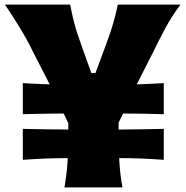

<svg xmlns="http://www.w3.org/2000/svg" viewBox="-20 -810 803 830"><path d="M258.8 0Q264.2 -32.7 267.8 -63.7Q271.5 -94.7 272.9 -126.5Q227.5 -126.5 179.2 -124.8Q130.9 -123 78.6 -119.1V-252.9Q131.3 -251.5 180.4 -251Q229.5 -250.5 275.4 -250V-277.3L255.4 -319.3Q213.9 -318.8 169.7 -318.4Q125.5 -317.9 78.6 -316.4V-450.7Q108.9 -448.7 138.2 -447.5Q167.5 -446.3 194.8 -445.3L123 -585.4Q108.4 -615.7 93 -643.3Q77.6 -670.9 56.4 -705.3Q35.2 -739.7 1.5 -790H283.2Q291.5 -748 299.1 -718Q306.6 -688 315.7 -661.1Q324.7 -634.3 336.4 -601.6L375 -494.1H392.6L433.1 -603Q445.3 -635.7 454.6 -662.6Q463.9 -689.5 472.2 -719.2Q480.5 -749 489.3 -790H760.3Q722.7 -740.2 694.8 -688.2Q667 -636.2 642.6 -585.9L571.3 -445.3Q598.6 -446.3 627.9 -447.5Q657.2 -448.7 688 -450.7V-316.4Q641.1 -317.9 597.4 -318.4Q553.7 -318.8 511.7 -319.3L492.7 -279.3V-250Q538.1 -250.5 586.7 -251Q635.3 -251.5 688 -252.9V-119.1Q636.2 -123 588.1 -124.8Q540 -126.5 495.1 -126.5Q498 -62.5 509.3 0Z"/></svg>

Font: Pinar DS4-ExtraBold
Style: Regular
Weight: 800
Designer: Amin Abedi
Version: Version 2.000